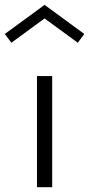

<svg xmlns="http://www.w3.org/2000/svg" viewBox="-63 -784 373 804"><path d="M91.8 0V-465.5H155.5V0ZM-15.5 -605 -42.7 -641.8 123.6 -763.6 290 -641.8 262.7 -605 123.6 -706.8Z"/></svg>

Font: Spartan
Style: Regular
Weight: 400
Designer: Matt Bailey, Mirko Velimirovic
Foundry: Matt Bailey
Version: Version 1.005